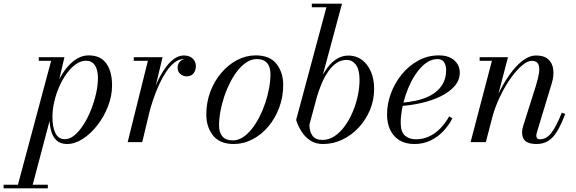

<svg xmlns="http://www.w3.org/2000/svg" viewBox="-114 -770 3120 1040"><path d="M-22 250 163 -440.5H96V-460H235L195.5 -291.5L173 -213L167 -162L58 250ZM-94.5 250V230.5H145V250ZM238 -16Q264 -16 289.8 -37.5Q315.5 -59 338.2 -94.5Q361 -130 378.5 -173.8Q396 -217.5 406.2 -262.8Q416.5 -308 416.5 -347.5Q416.5 -391.5 400.2 -416.2Q384 -441 351.5 -441Q323.5 -441 297 -422.2Q270.5 -403.5 247.5 -372Q224.5 -340.5 207 -300.8Q189.5 -261 179.8 -218.5Q170 -176 170 -136Q170 -81.5 186.2 -48.8Q202.5 -16 238 -16ZM249.5 10Q212.5 10 191.8 -10Q171 -30 162.5 -63Q154 -96 154 -134.5Q154 -169 161.2 -207.2Q168.5 -245.5 182 -283Q195.5 -320.5 214.5 -354.2Q233.5 -388 257.2 -414Q281 -440 308.2 -455Q335.5 -470 366 -470Q431 -470 462 -426.2Q493 -382.5 493 -307.5Q493 -250 471 -193.8Q449 -137.5 413.2 -91.5Q377.5 -45.5 334.5 -17.8Q291.5 10 249.5 10Z M577.5 0 687 -440.5H610.5V-460H766.5L656.5 0ZM681 -152.5Q690 -193 704 -237Q718 -281 736.5 -322.2Q755 -363.5 777.8 -396.8Q800.5 -430 826.8 -449.8Q853 -469.5 882 -469.5Q912.5 -469.5 929.8 -452.8Q947 -436 947 -411.5Q947 -388.5 934 -372.5Q921 -356.5 898 -356.5Q876.5 -356.5 862.2 -369.5Q848 -382.5 848 -403.5Q848 -423.5 861.5 -437.5Q875 -451.5 898.5 -451.5Q919.5 -451.5 932.8 -440.8Q946 -430 946 -411.5H926.5Q926.5 -427.5 915.2 -439Q904 -450.5 883 -450.5Q855.5 -450.5 831 -431.2Q806.5 -412 785.2 -379.8Q764 -347.5 746.2 -308.2Q728.5 -269 715 -228.5Q701.5 -188 692.5 -152.5Z M1152 10Q1076.5 10 1040 -36Q1003.5 -82 1003.5 -149.5Q1003.5 -215 1025.2 -273Q1047 -331 1084.8 -375.2Q1122.5 -419.5 1170.5 -444.8Q1218.5 -470 1271.5 -470Q1347.5 -470 1383.8 -423.8Q1420 -377.5 1420 -310Q1420 -244.5 1398.2 -186.5Q1376.5 -128.5 1339 -84.2Q1301.5 -40 1253.2 -15Q1205 10 1152 10ZM1147 -9.5Q1174.5 -9.5 1200 -25.5Q1225.5 -41.5 1248.2 -69.5Q1271 -97.5 1289.8 -133.8Q1308.5 -170 1322.2 -210.5Q1336 -251 1343.5 -292Q1351 -333 1351 -370Q1351 -407 1332.8 -428.5Q1314.5 -450 1276.5 -450Q1249 -450 1223.5 -434Q1198 -418 1175.2 -390Q1152.5 -362 1133.8 -325.8Q1115 -289.5 1101.2 -249Q1087.5 -208.5 1080 -167.5Q1072.5 -126.5 1072.5 -89.5Q1072.5 -52.5 1090.8 -31Q1109 -9.5 1147 -9.5Z M1635.5 10Q1595 10 1566.2 -9.2Q1537.5 -28.5 1518.8 -58.5Q1500 -88.5 1490 -120L1654 -730.5H1575V-750H1738.5L1562 -94.5Q1562 -58 1578.5 -35Q1595 -12 1632.5 -12Q1667 -12 1697.8 -32.2Q1728.5 -52.5 1753.2 -86.5Q1778 -120.5 1796 -162.8Q1814 -205 1823.8 -250.2Q1833.5 -295.5 1833.5 -337Q1833.5 -392.5 1813.8 -419Q1794 -445.5 1763.5 -445.5Q1733 -445.5 1708 -428.2Q1683 -411 1662.5 -380.8Q1642 -350.5 1626 -311.8Q1610 -273 1598 -230H1580.5Q1597 -285 1617 -329.2Q1637 -373.5 1660.8 -404.8Q1684.5 -436 1712.8 -452.5Q1741 -469 1773 -469Q1834.5 -469 1873.5 -418.8Q1912.5 -368.5 1912.5 -287.5Q1912.5 -229 1890.5 -175.5Q1868.5 -122 1830 -80.2Q1791.5 -38.5 1741.5 -14.2Q1691.5 10 1635.5 10Z M2130.5 10Q2082.5 10 2049.5 -10.2Q2016.5 -30.5 1999.5 -66.5Q1982.5 -102.5 1982.5 -150Q1982.5 -207.5 2003.5 -264.2Q2024.5 -321 2062.5 -367.5Q2100.5 -414 2151.8 -442Q2203 -470 2263 -470Q2317 -470 2346.8 -443.2Q2376.5 -416.5 2376.5 -377Q2376.5 -336 2348.5 -303.8Q2320.5 -271.5 2274 -248.8Q2227.5 -226 2171 -212.8Q2114.5 -199.5 2057.5 -196V-213Q2100.5 -216.5 2137.8 -224.5Q2175 -232.5 2205.2 -246.5Q2235.5 -260.5 2257.2 -281Q2279 -301.5 2290.8 -328.8Q2302.5 -356 2302.5 -391Q2302.5 -414.5 2291.8 -432.2Q2281 -450 2256 -450Q2227.5 -450 2201.8 -434Q2176 -418 2153.8 -390.2Q2131.5 -362.5 2113.5 -327.5Q2095.5 -292.5 2082.8 -253.8Q2070 -215 2063.2 -176.8Q2056.5 -138.5 2056.5 -105Q2056.5 -55 2079.8 -35.2Q2103 -15.5 2138 -15.5Q2177.5 -15.5 2211 -31.2Q2244.5 -47 2271.5 -75Q2298.5 -103 2319 -139.5L2336.5 -129Q2317 -91 2287.2 -59.5Q2257.5 -28 2218.2 -9Q2179 10 2130.5 10Z M2792 10Q2753 10 2733.5 -5Q2714 -20 2714 -52Q2714 -62.5 2716 -72.8Q2718 -83 2720.5 -89.5L2789.5 -308Q2801.5 -346.5 2805.8 -376.5Q2810 -406.5 2801.2 -423.5Q2792.5 -440.5 2766.5 -440.5Q2743 -440.5 2712.5 -414.5Q2682 -388.5 2651 -344.5Q2620 -300.5 2593.8 -245.5Q2567.5 -190.5 2552 -133H2538Q2549 -174.5 2567.8 -220.8Q2586.5 -267 2611.5 -311Q2636.5 -355 2665.8 -391Q2695 -427 2726.5 -448.2Q2758 -469.5 2789.5 -469.5Q2833 -469.5 2855.8 -448.8Q2878.5 -428 2882.8 -393.8Q2887 -359.5 2875 -319.5L2794 -52.5Q2792.5 -48 2791.8 -43.2Q2791 -38.5 2791 -34.5Q2791 -27 2795.2 -21.2Q2799.5 -15.5 2810 -15.5Q2845 -15.5 2871.8 -49.2Q2898.5 -83 2929 -159.5L2947.5 -153Q2926 -95.5 2904.2 -59.5Q2882.5 -23.5 2855.8 -6.8Q2829 10 2792 10ZM2435 0 2550.5 -440.5H2484V-460H2637.5L2517.5 0Z"/></svg>

Font: Bodoni Moda 11pt
Style: Italic
Weight: 400
Italic angle: -13°
Version: Version 2.004